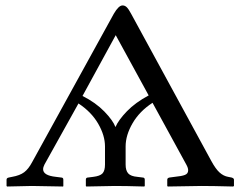

<svg xmlns="http://www.w3.org/2000/svg" viewBox="-20 -678 881 700"><path d="M522 -330.1 401.9 -549.8 280.8 -328.1Q328.6 -304.2 360.4 -271.5Q392.1 -238.8 400.9 -214.8Q412.1 -240.7 442.9 -272.5Q473.6 -304.2 522 -330.1ZM438 -144V-78.1Q438 -56.2 447.5 -45.7Q457 -35.2 481 -33.2L500 -30.8Q507.8 -30.8 507.8 -22.9V0L505.9 2Q438 0 398.9 0L294.9 2L293 0V-22.9Q293 -30.8 300.8 -30.8L319.8 -33.2Q344.7 -36.1 353.8 -45.9Q362.8 -55.7 362.8 -78.1V-144Q362.8 -184.1 337.9 -227.1Q313 -270 266.1 -300.8L142.1 -78.1Q137.2 -68.4 137.2 -61Q137.2 -38.1 184.1 -33.2L203.1 -30.8Q210.9 -30.8 210.9 -22.9V0L210 2Q120.1 0 96.2 0L5.9 2L3.9 0V-22.9Q3.9 -29.3 12.2 -30.8L23.9 -33.2Q52.2 -38.1 68.1 -50Q84 -62 97.2 -86.9L395 -627.9Q412.6 -658.2 426.8 -658.2Q435.5 -658.2 442.4 -651.4Q449.2 -644.5 458 -627.9L750 -91.8Q766.1 -62 780.5 -49.1Q794.9 -36.1 812 -33.2L824.2 -30.8Q833 -28.3 833 -22.9V0L830.1 2Q753.9 0 714.8 0L591.8 2L589.8 0V-22.9Q589.8 -29.3 598.1 -30.8L616.2 -33.2Q642.6 -35.6 654.3 -40.3Q666 -44.9 666 -57.1Q666 -65.9 659.2 -78.1L536.1 -303.2Q488.8 -272.5 463.4 -228.8Q438 -185.1 438 -144Z"/></svg>

Font: Common Serif SemiBold
Style: Regular
Weight: 600
Designer: Philipp H. Poll, Khaled Hosny
Foundry: Stefan Peev, Context Ltd.
Version: Version 1.026